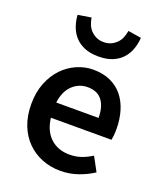

<svg xmlns="http://www.w3.org/2000/svg" viewBox="-138 -827 784 929"><g transform="rotate(20 253.5 -362.5)"><path d="M283 12Q232 12 188 -5.5Q144 -23 111 -56Q78 -89 59.5 -136.5Q41 -184 41 -245Q41 -305 60 -353Q79 -401 110.5 -434Q142 -467 183 -485Q224 -503 267 -503Q317 -503 355 -486Q393 -469 418.5 -438Q444 -407 457 -364Q470 -321 470 -270Q470 -253 468.5 -238Q467 -223 465 -214H153Q161 -148 199.5 -112.5Q238 -77 298 -77Q330 -77 357.5 -86.5Q385 -96 412 -113L451 -41Q416 -18 373 -3Q330 12 283 12ZM152 -292H370Q370 -349 345.5 -381.5Q321 -414 270 -414Q226 -414 193 -383Q160 -352 152 -292ZM267 -571Q225 -571 195 -583.5Q165 -596 145.5 -617.5Q126 -639 116 -667Q106 -695 104 -726L172 -737Q175 -719 181.5 -702.5Q188 -686 200 -673.5Q212 -661 228.5 -653Q245 -645 267 -645Q289 -645 305.5 -653Q322 -661 334 -673.5Q346 -686 352.5 -702.5Q359 -719 362 -737L430 -726Q428 -695 418 -667Q408 -639 388.5 -617.5Q369 -596 339 -583.5Q309 -571 267 -571Z"/></g></svg>

Font: TT Toshiba Sans Medium
Style: Regular
Weight: 500
Designer: Paul D. Hunt
Foundry: Toshiba Corporation
Version: Version 2.020;PS 2.000;hotconv 1.0.86;makeotf.lib2.5.63406